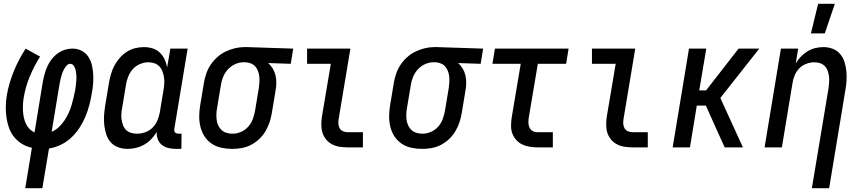

<svg xmlns="http://www.w3.org/2000/svg" viewBox="-20 -776 4540 1011"><path d="M113 215 148 2Q119 -4 95.5 -18.5Q72 -33 54.5 -54.5Q37 -76 27.5 -102.5Q18 -129 14 -157.5Q10 -186 10.5 -215.5Q11 -245 16 -275Q27 -338 52.5 -400.5Q78 -463 115 -520L191 -478Q159 -427 136.5 -372.5Q114 -318 105 -263Q102 -245 101 -227Q100 -209 101 -191.5Q102 -174 105.5 -157.5Q109 -141 116 -125.5Q123 -110 134.5 -98Q146 -86 162 -79L205 -343Q209 -364 214.5 -384.5Q220 -405 228.5 -424.5Q237 -444 250.5 -462Q264 -480 282 -493.5Q300 -507 320.5 -513.5Q341 -520 362 -520Q387 -520 408.5 -509.5Q430 -499 443.5 -479.5Q457 -460 463 -436.5Q469 -413 470.5 -388.5Q472 -364 470.5 -338.5Q469 -313 464 -288Q459 -257 451 -225.5Q443 -194 430.5 -163.5Q418 -133 399.5 -104.5Q381 -76 356.5 -52.5Q332 -29 301 -14Q270 1 238 6L203 215ZM252 -82Q273 -91 289.5 -106.5Q306 -122 318.5 -140.5Q331 -159 340.5 -179Q350 -199 356 -219.5Q362 -240 367 -260.5Q372 -281 376 -302Q378 -315 379.5 -328Q381 -341 382 -354.5Q383 -368 382 -381Q381 -394 378.5 -406Q376 -418 369 -429Q362 -440 349 -440Q339 -440 331 -431Q323 -422 317.5 -412Q312 -402 308.5 -392Q305 -382 302 -371.5Q299 -361 297 -351Q295 -341 293 -330Z M652 8Q626 8 602.5 -0.5Q579 -9 563 -27Q547 -45 539.5 -68.5Q532 -92 529 -117.5Q526 -143 528 -169Q530 -195 534 -221L554 -341Q558 -363 564.5 -386Q571 -409 582 -430Q593 -451 609.5 -470Q626 -489 646.5 -502.5Q667 -516 690.5 -522Q714 -528 737 -528Q760 -528 782.5 -521.5Q805 -515 821 -499.5Q837 -484 846.5 -464Q856 -444 860 -421L877 -520H968L898 -98Q897 -93 897.5 -88Q898 -83 901.5 -79Q905 -75 910 -73.5Q915 -72 920 -72H936L935 8H906Q886 8 867 3.5Q848 -1 833 -12.5Q818 -24 811 -42.5Q804 -61 805 -81Q793 -61 776.5 -43.5Q760 -26 739.5 -14.5Q719 -3 696.5 2.5Q674 8 652 8ZM701 -72Q723 -72 744.5 -79.5Q766 -87 782.5 -103Q799 -119 808 -140Q817 -161 821 -182L841 -302Q844 -319 845 -336Q846 -353 843.5 -369Q841 -385 835.5 -400Q830 -415 819 -426.5Q808 -438 793 -443Q778 -448 761 -448Q739 -448 716.5 -438.5Q694 -429 678.5 -411Q663 -393 654.5 -371Q646 -349 643 -327L623 -207Q620 -192 619 -176Q618 -160 620.5 -144.5Q623 -129 628.5 -115Q634 -101 644.5 -91Q655 -81 670 -76.5Q685 -72 701 -72Z M1203 8Q1174 8 1146 2Q1118 -4 1095.5 -19Q1073 -34 1058 -56.5Q1043 -79 1036 -106Q1029 -133 1029 -162Q1029 -191 1034 -221L1054 -341Q1058 -365 1066.5 -389.5Q1075 -414 1089.5 -435.5Q1104 -457 1124 -475Q1144 -493 1168 -504.5Q1192 -516 1217 -522Q1242 -528 1266 -528H1281L1524 -520L1511 -440L1392 -444Q1406 -432 1416 -415.5Q1426 -399 1430.5 -380Q1435 -361 1435 -340.5Q1435 -320 1431 -299L1411 -179Q1407 -155 1399 -131Q1391 -107 1377.5 -84.5Q1364 -62 1344.5 -43.5Q1325 -25 1301.5 -13Q1278 -1 1253 3.5Q1228 8 1203 8ZM1205 -72Q1227 -72 1249 -81.5Q1271 -91 1287 -109Q1303 -127 1311 -148.5Q1319 -170 1323 -193L1343 -313Q1345 -328 1346 -343Q1347 -358 1345.5 -372.5Q1344 -387 1339 -400.5Q1334 -414 1325.5 -424.5Q1317 -435 1303.5 -441Q1290 -447 1275 -448H1261Q1239 -448 1217.5 -438Q1196 -428 1180 -410.5Q1164 -393 1155 -371Q1146 -349 1143 -327L1123 -207Q1120 -191 1119.5 -175Q1119 -159 1121 -144Q1123 -129 1129.5 -115Q1136 -101 1147 -91Q1158 -81 1173 -76.5Q1188 -72 1204 -72Z M1810 0Q1788 0 1767 -3.5Q1746 -7 1728 -16.5Q1710 -26 1697 -42Q1684 -58 1678 -77Q1672 -96 1672 -118Q1672 -140 1675 -161L1722 -440H1597V-520H1825L1763 -148Q1761 -135 1762 -122.5Q1763 -110 1769 -100Q1775 -90 1786 -85Q1797 -80 1810 -80H1891V0Z M2203 8Q2174 8 2146 2Q2118 -4 2095.5 -19Q2073 -34 2058 -56.5Q2043 -79 2036 -106Q2029 -133 2029 -162Q2029 -191 2034 -221L2054 -341Q2058 -365 2066.5 -389.5Q2075 -414 2089.5 -435.5Q2104 -457 2124 -475Q2144 -493 2168 -504.5Q2192 -516 2217 -522Q2242 -528 2266 -528H2281L2524 -520L2511 -440L2392 -444Q2406 -432 2416 -415.5Q2426 -399 2430.5 -380Q2435 -361 2435 -340.5Q2435 -320 2431 -299L2411 -179Q2407 -155 2399 -131Q2391 -107 2377.5 -84.5Q2364 -62 2344.5 -43.5Q2325 -25 2301.5 -13Q2278 -1 2253 3.5Q2228 8 2203 8ZM2205 -72Q2227 -72 2249 -81.5Q2271 -91 2287 -109Q2303 -127 2311 -148.5Q2319 -170 2323 -193L2343 -313Q2345 -328 2346 -343Q2347 -358 2345.5 -372.5Q2344 -387 2339 -400.5Q2334 -414 2325.5 -424.5Q2317 -435 2303.5 -441Q2290 -447 2275 -448H2261Q2239 -448 2217.5 -438Q2196 -428 2180 -410.5Q2164 -393 2155 -371Q2146 -349 2143 -327L2123 -207Q2120 -191 2119.5 -175Q2119 -159 2121 -144Q2123 -129 2129.5 -115Q2136 -101 2147 -91Q2158 -81 2173 -76.5Q2188 -72 2204 -72Z M2810 0Q2789 0 2768 -3.5Q2747 -7 2729.5 -15.5Q2712 -24 2698.5 -39Q2685 -54 2678 -72.5Q2671 -91 2671 -112Q2671 -133 2674 -155L2722 -440H2573L2586 -520H2974L2961 -440H2812L2764 -155Q2762 -141 2762.5 -128Q2763 -115 2768.5 -103.5Q2774 -92 2785 -86Q2796 -80 2810 -80H2891V0Z M3310 0Q3288 0 3267 -3.5Q3246 -7 3228 -16.5Q3210 -26 3197 -42Q3184 -58 3178 -77Q3172 -96 3172 -118Q3172 -140 3175 -161L3222 -440H3097V-520H3325L3263 -148Q3261 -135 3262 -122.5Q3263 -110 3269 -100Q3275 -90 3286 -85Q3297 -80 3310 -80H3391V0Z M3522 0 3608 -520H3699L3662 -300H3698L3869 -520H3978L3773 -260L3892 0H3796L3751 -99L3697 -220H3649L3613 0Z M4250 -600 4288 -756H4376L4323 -600ZM4255 215 4343 -313Q4345 -328 4346 -344Q4347 -360 4345 -375Q4343 -390 4338 -404Q4333 -418 4322.5 -428.5Q4312 -439 4297.5 -443.5Q4283 -448 4267 -448Q4247 -448 4225.5 -440Q4204 -432 4188.5 -416Q4173 -400 4164.5 -379.5Q4156 -359 4153 -338L4097 0H4006L4092 -520H4183L4170 -442Q4181 -461 4197.5 -478Q4214 -495 4233 -506.5Q4252 -518 4273.5 -523Q4295 -528 4316 -528Q4342 -528 4365 -519Q4388 -510 4403.5 -492Q4419 -474 4426.5 -450.5Q4434 -427 4436.5 -402Q4439 -377 4437.5 -351Q4436 -325 4431 -299L4346 215Z"/></svg>

Font: Iosevka SS18 Medium
Style: Italic
Weight: 500
Italic angle: -9°
Monospace: yes
Designer: Belleve Invis
Foundry: Belleve Invis
Version: Version 25.1.1; ttfautohint (v1.8.4)